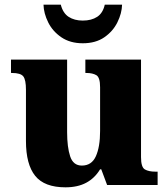

<svg xmlns="http://www.w3.org/2000/svg" viewBox="-20 -791 720 821"><path d="M260 10Q170 10 130.5 -39Q91 -88 91 -188V-407Q91 -450 79.5 -464.5Q68 -479 31 -479H27V-536H267V-226Q267 -162 280 -122.5Q293 -83 330 -83Q372 -83 390 -123Q408 -163 408 -231V-418Q408 -460 392 -469.5Q376 -479 349 -479H345V-536H583V-119Q583 -76 599.5 -66.5Q616 -57 644 -57H654V0H438L413 -67H408Q385 -29 348.5 -9.5Q312 10 260 10ZM334 -606Q280 -606 242.5 -631.5Q205 -657 186 -695.5Q167 -734 166 -771H240Q249 -735 273.5 -719Q298 -703 334 -703Q371 -703 395.5 -719Q420 -735 428 -771H502Q501 -734 482 -695.5Q463 -657 426 -631.5Q389 -606 334 -606Z"/></svg>

Font: Noto Serif ExtraBold
Style: Regular
Weight: 800
Designer: Monotype Design Team
Foundry: Monotype Imaging Inc.
Version: Version 2.014